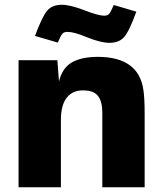

<svg xmlns="http://www.w3.org/2000/svg" viewBox="-20 -787 680 807"><path d="M391 -548Q564 -548 583 -407Q588 -373 588 -309V0H410V-314Q410 -360 392 -383.5Q374 -407 330 -407Q286 -408 261 -377Q236 -346 236 -283V0H58V-534H221L228 -445Q242 -502 282.5 -525Q323 -548 391 -548ZM127 -636Q158 -719 179 -743Q200 -767 240 -767Q275 -767 337 -743Q394 -721 418 -721Q432 -721 439 -729Q446 -737 458 -766L553 -738Q523 -655 501.5 -631Q480 -607 440 -607Q403 -607 344 -631Q292 -653 263 -653Q249 -653 242 -645Q235 -637 223 -608Z"/></svg>

Font: Nacelle Heavy
Style: Regular
Weight: 800
Designer: Sora Sagano
Foundry: Sora Sagano
Version: Version 1.000;FEAKit 1.0